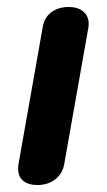

<svg xmlns="http://www.w3.org/2000/svg" viewBox="-20 -520 306 550"><path d="M32 -36Q32 -45 33 -50L102 -440Q106 -469 126.5 -484.5Q147 -500 177 -500Q203 -500 218.5 -487Q234 -474 234 -452Q234 -444 233 -440L164 -50Q159 -22 138 -6Q117 10 87 10Q61 10 46.5 -2Q32 -14 32 -36Z"/></svg>

Font: Kodchasan
Style: Bold Italic
Weight: 700
Italic angle: -10°
Version: Version 1.000; ttfautohint (v1.6)